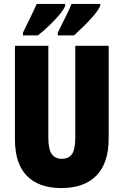

<svg xmlns="http://www.w3.org/2000/svg" viewBox="-20 -947 628 977"><path d="M533 -242Q533 -118 471 -54Q409 10 292 10Q178 10 117 -52Q56 -114 56 -238V-714H226V-246Q226 -188 243 -163.5Q260 -139 294 -139Q330 -139 346.5 -163Q363 -187 363 -247V-714H533ZM490 -917Q482 -898 459 -870.5Q436 -843 408 -815.5Q380 -788 357 -767H274V-781Q301 -835 319 -871.5Q337 -908 344 -927H490ZM312 -917Q303 -897 281 -870.5Q259 -844 230.5 -817Q202 -790 173 -767H97V-781Q124 -836 141.5 -872.5Q159 -909 167 -927H312Z"/></svg>

Font: Noto Sans Thai Looped ExtraCondensed Black
Style: Regular
Weight: 900
Width: 2
Designer: Sasikarn Vongin, Ben Mitchell
Foundry: The Fontpad Ltd
Version: Version 1.001; ttfautohint (v1.8.4.7-5d5b)